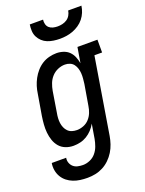

<svg xmlns="http://www.w3.org/2000/svg" viewBox="-178 -833 853 1128"><g transform="rotate(-20 248.5 -268.5)"><path d="M168 213Q145 213 122.5 210Q100 207 79.5 199Q59 191 42 177.5Q25 164 14 145.5Q3 127 -1 104.5Q-5 82 -1 59H89Q86 76 91.5 91Q97 106 108.5 116Q120 126 136 129.5Q152 133 168 133Q190 133 212 123.5Q234 114 249 96Q264 78 272 56Q280 34 284 12L299 -78Q288 -58 272.5 -41.5Q257 -25 238 -13.5Q219 -2 197.5 3Q176 8 155 8Q129 8 106 -1Q83 -10 67.5 -28Q52 -46 44 -69.5Q36 -93 33.5 -118Q31 -143 33 -169Q35 -195 39 -221L61 -351Q64 -374 71 -396.5Q78 -419 89.5 -440.5Q101 -462 117.5 -481Q134 -500 154.5 -513Q175 -526 198.5 -532Q222 -538 245 -538Q267 -538 288 -531Q309 -524 323.5 -509.5Q338 -495 346 -475.5Q354 -456 358 -434L374 -530H499V-450H451L373 26Q369 50 361 74Q353 98 339.5 120Q326 142 307 160.5Q288 179 265 191Q242 203 217.5 208Q193 213 168 213ZM205 -72Q225 -72 246 -80Q267 -88 282 -104.5Q297 -121 305 -141Q313 -161 316 -182L338 -312Q340 -328 341.5 -344.5Q343 -361 342 -376.5Q341 -392 336.5 -407Q332 -422 323 -434Q314 -446 299.5 -452Q285 -458 269 -458Q246 -458 224 -448.5Q202 -439 186 -421.5Q170 -404 161.5 -382Q153 -360 149 -337L128 -207Q125 -192 124 -176Q123 -160 125 -145Q127 -130 133 -116Q139 -102 149.5 -91.5Q160 -81 174.5 -76.5Q189 -72 205 -72ZM295 -610Q275 -610 255 -613Q235 -616 217.5 -623Q200 -630 186 -643Q172 -656 163.5 -673Q155 -690 154 -710Q153 -730 156 -750H239Q237 -736 240.5 -722Q244 -708 254 -699Q264 -690 278 -686.5Q292 -683 307 -683Q322 -683 337 -686.5Q352 -690 365 -698.5Q378 -707 386 -721Q394 -735 396 -750H479Q476 -729 468 -709.5Q460 -690 446.5 -673Q433 -656 414.5 -643.5Q396 -631 376 -623.5Q356 -616 335.5 -613Q315 -610 295 -610Z"/></g></svg>

Font: Iosevka Curly Slab MdObl
Style: Regular
Weight: 500
Italic angle: -9°
Monospace: yes
Designer: Belleve Invis
Foundry: Belleve Invis
Version: Version 11.0.0; ttfautohint (v1.8.3)